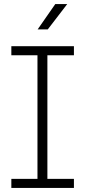

<svg xmlns="http://www.w3.org/2000/svg" viewBox="-20 -928 421 948"><path d="M165 -16V-684H214V-16ZM36 -655V-700H345V-655ZM36 0V-45H345V0ZM166 -783 253 -908H312L216 -783Z"/></svg>

Font: SUSE Thin ExtraLight
Style: Regular
Weight: 250
Version: Version 1.000